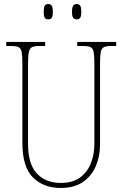

<svg xmlns="http://www.w3.org/2000/svg" viewBox="-20 -922 608 952"><path d="M281 10Q196 10 143.5 -42Q91 -94 91 -214V-608Q91 -646 87.5 -664Q84 -682 72 -688Q60 -694 35 -694H11V-714H204V-694H175Q150 -694 138.5 -688Q127 -682 123 -663.5Q119 -645 119 -606V-210Q119 -108 163 -61.5Q207 -15 281 -15Q342 -15 378.5 -43Q415 -71 431.5 -115Q448 -159 448 -207V-607Q448 -645 444.5 -663.5Q441 -682 429 -688Q417 -694 392 -694H363V-714H556V-694H532Q507 -694 495 -688Q483 -682 479.5 -663.5Q476 -645 476 -607V-205Q476 -147 455 -98Q434 -49 391 -19.5Q348 10 281 10ZM360 -826Q349 -826 343 -833.5Q337 -841 337 -863Q337 -886 343 -894Q349 -902 360 -902Q372 -902 377.5 -894Q383 -886 383 -863Q383 -841 377.5 -833.5Q372 -826 360 -826ZM219 -826Q207 -826 202 -833.5Q197 -841 197 -863Q197 -886 202 -894Q207 -902 219 -902Q231 -902 236.5 -894Q242 -886 242 -863Q242 -841 236.5 -833.5Q231 -826 219 -826Z"/></svg>

Font: Noto Serif Ethiopic Condensed Thin
Style: Regular
Weight: 100
Width: 3
Designer: Monotype Design Team
Foundry: Monotype Imaging Inc.
Version: Version 2.102; ttfautohint (v1.8.4.7-5d5b)